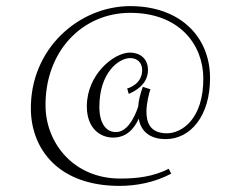

<svg xmlns="http://www.w3.org/2000/svg" viewBox="-20 -581 758 628"><path d="M645 -326C646 -191 574 -145 526 -145C467 -145 459 -186 459 -216C459 -242 467 -275 472 -289L447 -297C439 -274 433 -252 432 -232C417 -188 393 -149 359 -149C327 -149 305 -177 305 -232C305 -343 368 -391 406 -391C428 -391 445 -377 445 -352C445 -306 400 -292 396 -292L401 -274C418 -281 464 -303 464 -352C464 -391 436 -409 405 -409C353 -409 264 -338 264 -233C264 -163 306 -131 350 -131C391 -131 417 -156 434 -193C439 -158 464 -126 522 -126C603 -126 668 -202 667 -328C666 -462 568 -561 406 -561C239 -561 77 -422 81 -220C84 -93 171 27 371 27C428 27 487 15 540 -13L532 -29C481 -3 428 3 373 3C222 3 132 -111 129 -230C125 -410 247 -539 406 -539C566 -539 644 -436 645 -326Z"/></svg>

Font: Clicker Script
Style: Regular
Weight: 400
Designer: Astigmatic (AOETI)
Foundry: Astigmatic (AOETI)
Version: Version 1.000